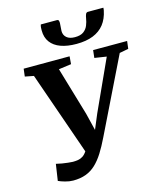

<svg xmlns="http://www.w3.org/2000/svg" viewBox="-141 -1086 1017 1203"><g transform="rotate(-15 367.5 -484.0)"><path d="M183.5 14.5Q159 14.5 131.5 6.8Q104 -1 88.5 -8.5L104.5 -115Q122.5 -110.5 142.2 -107.2Q162 -104 180 -102Q198 -100 211 -99.5Q228.5 -99.5 244.5 -102Q260.5 -104.5 275.5 -114Q290.5 -123.5 304 -144.2Q317.5 -165 330 -201.5L313.5 -113L114.5 -682.5L58 -693.5L64 -743L362 -743.5L358 -693.5L276.5 -682.5L369 -369L411.5 -195.5L372 -198.5L436.5 -352.5L586.5 -681.5L509 -693.5L514.5 -743H735L729 -693.5L671 -682.5L434.5 -198.5Q409 -145.5 383.8 -105.5Q358.5 -65.5 330 -38.8Q301.5 -12 265.8 1.2Q230 14.5 183.5 14.5ZM345 -983Q352.5 -983 355 -976.8Q357.5 -970.5 357.5 -961.5Q357.5 -951 355.8 -935.5Q354 -920 354 -909.5Q354 -882.5 372.8 -866.5Q391.5 -850.5 426 -850.5Q462.5 -850.5 482.2 -865Q502 -879.5 511 -901.8Q520 -924 523.5 -947Q525.5 -960.5 530 -971.8Q534.5 -983 545 -983H645Q645 -979 644.8 -975Q644.5 -971 643.5 -966Q633 -913.5 605.5 -878.2Q578 -843 533 -825Q488 -807 424.5 -807Q365.5 -807 323 -822.5Q280.5 -838 257.8 -868.8Q235 -899.5 235 -945Q235 -954 235.5 -963.5Q236 -973 239.5 -983Z"/></g></svg>

Font: Merriweather
Style: Bold Italic
Weight: 700
Italic angle: -7.8°
Version: Version 2.101